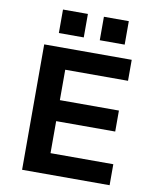

<svg xmlns="http://www.w3.org/2000/svg" viewBox="-97 -988 870 1063"><g transform="rotate(10 337.5 -456.5)"><path d="M101 0V-705H593V-587H240V-416H572V-298H240V-118H593V0ZM400 -781V-913H540V-781ZM170 -781V-913H310V-781Z"/></g></svg>

Font: Nunito Sans 6pt
Style: Bold
Weight: 700
Version: Version 3.101;gftools[0.9.27]